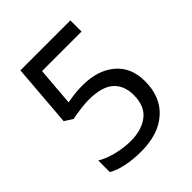

<svg xmlns="http://www.w3.org/2000/svg" viewBox="-200 -838 973 973"><g transform="rotate(-45 286.0 -352.0)"><path d="M275 -438Q384 -438 449.5 -383Q515 -328 515 -228Q515 -117 444.5 -53.5Q374 10 248 10Q192 10 144 0Q96 -10 63 -29V-112Q99 -90 150.5 -77.5Q202 -65 249 -65Q328 -65 376.5 -102.5Q425 -140 425 -219Q425 -289 382 -326.5Q339 -364 246 -364Q218 -364 182 -359Q146 -354 124 -349L80 -377L107 -714H465V-634H182L165 -427Q182 -430 211 -434Q240 -438 275 -438Z"/></g></svg>

Font: BC Sans
Style: Regular
Weight: 400
Designer: Monotype Design Team
Province of B.C.
Foundry: Monotype Imaging Inc.
Version: Version 2.000;GOOG;noto-source:20170915:90ef993387c0